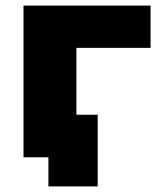

<svg xmlns="http://www.w3.org/2000/svg" viewBox="-20 -562 568 686"><path d="M518 -391H253V0H64V-542H518ZM329 -152V104H153V0H64V-152Z"/></svg>

Font: Montserrat Alternates ExtraBold
Style: Regular
Weight: 800
Designer: Julieta Ulanovsky
Foundry: Julieta Ulanovsky
Version: Version 7.200